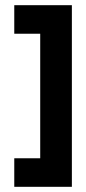

<svg xmlns="http://www.w3.org/2000/svg" viewBox="-20 -720 332 740"><path d="M257 -700H35V-590H135V-110H35V0H257Z"/></svg>

Font: Jakob Semi-Condensed
Style: Regular
Weight: 400
Width: 4
Designer: Alan Madić
Foundry: X Cicéro
Version: Version 1.000;Glyphs 3.1.2 (3151)